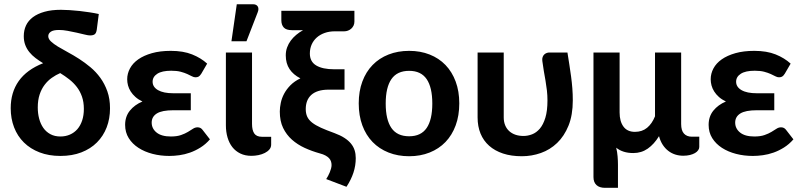

<svg xmlns="http://www.w3.org/2000/svg" viewBox="-20 -734 3799 911"><path d="M439 -592.3Q436.5 -576.7 429.2 -571.3Q421.9 -565.9 407.2 -565.9Q398.4 -565.9 381.6 -570.1Q364.7 -574.2 344.2 -578.9Q323.7 -583.5 301.5 -587.6Q279.3 -591.8 260.3 -591.8Q232.4 -591.8 220.7 -583.3Q209 -574.7 209 -562.5Q209 -549.3 221.7 -537.4Q234.4 -525.4 254.9 -512.9Q275.4 -500.5 301.8 -486.3Q328.1 -472.2 355.5 -454.6Q382.8 -437 409.2 -415Q435.5 -393.1 456.1 -364.7Q476.6 -336.4 489.3 -300.8Q502 -265.1 502 -220.2Q502 -170.9 486.1 -129.6Q470.2 -88.4 439.9 -58.1Q409.7 -27.8 366 -11Q322.3 5.9 266.6 5.9Q211.4 5.9 167.7 -11Q124 -27.8 93.5 -57.9Q63 -87.9 46.9 -129.6Q30.8 -171.4 30.8 -220.7Q30.8 -295.4 68.8 -349.4Q106.9 -403.3 184.6 -434.1Q165.5 -445.8 148.7 -458.5Q131.8 -471.2 119.4 -486.6Q106.9 -502 99.9 -520.5Q92.8 -539.1 92.8 -562.5Q92.8 -590.3 103.5 -613.3Q114.3 -636.2 136.2 -652.6Q158.2 -668.9 191.2 -678.2Q224.1 -687.5 269 -687.5Q287.1 -687.5 310.3 -686Q333.5 -684.6 357.7 -681.9Q381.8 -679.2 405.5 -675.5Q429.2 -671.9 448.7 -667.5ZM377.9 -217.3Q377.9 -250 368.9 -275.6Q359.9 -301.3 344.5 -321.3Q329.1 -341.3 308.6 -357.4Q288.1 -373.5 265.6 -387.2Q245.1 -378.4 225.8 -364.7Q206.5 -351.1 191.7 -331.5Q176.8 -312 168 -285.4Q159.2 -258.8 159.2 -224.1Q159.2 -195.8 165.8 -170.9Q172.4 -146 185.5 -127.2Q198.7 -108.4 219 -97.4Q239.3 -86.4 266.6 -86.4Q291.5 -86.4 312 -95.5Q332.5 -104.5 347.2 -121.3Q361.8 -138.2 369.9 -162.6Q377.9 -187 377.9 -217.3Z M935.1 -384.3Q928.2 -373.5 922.1 -370.4Q916 -367.2 907.7 -367.2Q899.4 -367.2 890.4 -372.1Q881.3 -377 868.4 -382.8Q855.5 -388.7 837.2 -393.6Q818.8 -398.4 792.5 -398.4Q748.5 -398.4 726.3 -384Q704.1 -369.6 704.1 -346.2Q704.1 -321.3 729.7 -306.4Q755.4 -291.5 802.7 -291.5H885.3V-210.9H802.7Q748.5 -210.9 724.1 -195.6Q699.7 -180.2 699.7 -152.3Q699.7 -124 722.9 -105.2Q746.1 -86.4 790.5 -86.4Q819.8 -86.4 839.1 -93.3Q858.4 -100.1 871.8 -108.2Q885.3 -116.2 895.5 -123Q905.8 -129.9 917.5 -129.9Q931.6 -129.9 940.4 -118.7L976.1 -72.8Q955.6 -49.3 931.4 -34.2Q907.2 -19 881.8 -10Q856.4 -1 831.3 2.4Q806.2 5.9 783.7 5.9Q741.7 5.9 703.9 -3.9Q666 -13.7 637 -32.5Q607.9 -51.3 590.8 -78.6Q573.7 -106 573.7 -141.6Q573.7 -181.2 596.2 -209Q618.7 -236.8 655.8 -252.4Q636.2 -261.7 622.6 -273.9Q608.9 -286.1 600.1 -300Q591.3 -314 587.4 -328.6Q583.5 -343.3 583.5 -357.9Q583.5 -384.8 596.7 -409.4Q609.9 -434.1 636 -452.4Q662.1 -470.7 700.7 -481.7Q739.3 -492.7 790.5 -492.7Q849.6 -492.7 891.6 -475.8Q933.6 -459 962.9 -432.1Z M1051.8 0ZM1051.8 -484.9H1175.8V-146Q1175.8 -116.2 1186.5 -100.6Q1197.3 -85 1223.1 -85H1266.6V-47.9Q1266.6 -34.7 1258.3 -24.9Q1250 -15.1 1236.6 -8.3Q1223.1 -1.5 1206.3 2Q1189.5 5.4 1172.9 5.4Q1143.1 5.4 1120.4 -5.6Q1097.7 -16.6 1082.5 -35.9Q1067.4 -55.2 1059.6 -81.8Q1051.8 -108.4 1051.8 -139.2ZM1078.1 -538.1 1103.5 -713.9H1179.7Q1196.8 -713.9 1203.1 -703.1Q1209.5 -692.4 1202.6 -675.3L1149.4 -538.1Z M1661.6 -631.8Q1661.6 -621.1 1657.5 -612.5Q1653.3 -604 1646.5 -597.9Q1639.6 -591.8 1630.9 -588.6Q1622.1 -585.4 1613.3 -585.4H1568.8Q1542 -585.4 1520.3 -577.6Q1498.5 -569.8 1482.9 -555.9Q1467.3 -542 1458.7 -522.7Q1450.2 -503.4 1450.2 -480Q1450.2 -441.4 1480.5 -423.3Q1510.7 -405.3 1565.9 -405.3H1614.7V-308.6H1539.6Q1510.7 -308.6 1490.2 -302Q1469.7 -295.4 1456.5 -283.2Q1443.4 -271 1437 -254.2Q1430.7 -237.3 1430.7 -216.3Q1430.7 -195.8 1437.7 -180.4Q1444.8 -165 1460.9 -152.3Q1477.1 -139.6 1502.9 -127.9Q1528.8 -116.2 1566.9 -102.5Q1594.7 -92.3 1614 -79.8Q1633.3 -67.4 1645.3 -52.7Q1657.2 -38.1 1662.6 -21Q1668 -3.9 1668 16.1Q1668 51.8 1657 85.2Q1646 118.7 1624 152.3L1527.8 115.7Q1532.2 109.4 1536.6 100.8Q1541 92.3 1544.7 83.5Q1548.3 74.7 1550.8 65.7Q1553.2 56.6 1553.2 49.3Q1553.2 40 1550.5 32Q1547.9 23.9 1541.5 16.8Q1535.2 9.8 1524.4 3.9Q1513.7 -2 1497.1 -6.3Q1460 -16.6 1425.8 -32.2Q1391.6 -47.9 1365.2 -71.3Q1338.9 -94.7 1323.2 -127.2Q1307.6 -159.7 1307.6 -204.6Q1307.6 -224.1 1312.3 -246.1Q1316.9 -268.1 1328.1 -289.3Q1339.4 -310.5 1358.2 -329.6Q1377 -348.6 1405.3 -362.3Q1371.6 -379.4 1353.8 -406.2Q1335.9 -433.1 1335.9 -471.2Q1335.9 -491.7 1342.3 -509Q1348.6 -526.4 1359.6 -541.3Q1370.6 -556.2 1385.5 -568.6Q1400.4 -581.1 1418 -590.8H1366.2Q1337.9 -590.8 1326.4 -603.5Q1314.9 -616.2 1314.9 -638.2V-682.6H1661.6Z M1682.1 0ZM1921.4 -492.7Q1974.6 -492.7 2018.6 -475.3Q2062.5 -458 2093.8 -425.5Q2125 -393.1 2142.1 -346.9Q2159.2 -300.8 2159.2 -243.7Q2159.2 -185.5 2142.1 -139.2Q2125 -92.8 2093.8 -60.3Q2062.5 -27.8 2018.6 -10.3Q1974.6 7.3 1921.4 7.3Q1867.7 7.3 1823.5 -10.3Q1779.3 -27.8 1747.8 -60.3Q1716.3 -92.8 1699.2 -139.2Q1682.1 -185.5 1682.1 -243.7Q1682.1 -300.8 1699.2 -346.9Q1716.3 -393.1 1747.8 -425.5Q1779.3 -458 1823.5 -475.3Q1867.7 -492.7 1921.4 -492.7ZM1921.4 -87.4Q1977.5 -87.4 2004.4 -126.7Q2031.2 -166 2031.2 -242.7Q2031.2 -319.3 2004.4 -358.6Q1977.5 -397.9 1921.4 -397.9Q1864.3 -397.9 1837.2 -358.6Q1810.1 -319.3 1810.1 -242.7Q1810.1 -166 1837.2 -126.7Q1864.3 -87.4 1921.4 -87.4Z M2370.1 -484.9V-176.8Q2370.1 -155.8 2377 -139.4Q2383.8 -123 2396.2 -111.8Q2408.7 -100.6 2425.8 -94.7Q2442.9 -88.9 2463.9 -88.9Q2484.4 -88.9 2504.6 -96.7Q2524.9 -104.5 2541.3 -123.5Q2557.6 -142.6 2567.6 -175.3Q2577.6 -208 2577.6 -257.8Q2577.6 -281.7 2575 -304.7Q2572.3 -327.6 2568.4 -350.8Q2564.5 -374 2560.3 -397.2Q2556.2 -420.4 2553.2 -444.8Q2551.8 -455.6 2554.7 -463.4Q2557.6 -471.2 2562.7 -475.8Q2567.9 -480.5 2574.2 -482.7Q2580.6 -484.9 2586.9 -484.9H2672.4Q2677.2 -454.6 2681.6 -426.5Q2686 -398.4 2689.7 -370.8Q2693.4 -343.3 2695.6 -315.4Q2697.8 -287.6 2697.8 -257.8Q2697.8 -188 2677.5 -137.9Q2657.2 -87.9 2623.5 -55.7Q2589.8 -23.4 2546.4 -8.1Q2502.9 7.3 2456.1 7.3Q2405.8 7.3 2366.7 -5.6Q2327.6 -18.6 2300.8 -42.5Q2273.9 -66.4 2260 -100.3Q2246.1 -134.3 2246.1 -176.8V-484.9Z M2919.9 -484.9V-200.2Q2919.9 -158.2 2938.2 -133.3Q2956.5 -108.4 2992.7 -108.4Q3026.9 -108.4 3050.3 -127.7Q3073.7 -147 3087.9 -182.1V-484.9H3211.9V-145.5Q3211.9 -114.7 3225.3 -100.1Q3238.8 -85.4 3262.7 -85.4H3297.9V-36.6Q3297.9 -28.8 3292.7 -21.2Q3287.6 -13.7 3277.6 -7.8Q3267.6 -2 3253.4 1.5Q3239.3 4.9 3221.7 4.9Q3202.1 4.9 3184.3 -0.7Q3166.5 -6.3 3151.4 -17.8Q3136.2 -29.3 3124.8 -46.6Q3113.3 -64 3106.9 -87.9Q3083.5 -49.8 3053.5 -28.8Q3023.4 -7.8 2984.9 -7.8Q2959.5 -7.8 2939.5 -14.2Q2919.4 -20.5 2903.8 -33.2Q2908.7 -12.7 2910.4 8.3Q2912.1 29.3 2912.1 47.9V157.2H2850.6Q2824.2 157.2 2810.1 144Q2795.9 130.9 2795.9 106V-484.9Z M3703.6 -384.3Q3696.8 -373.5 3690.7 -370.4Q3684.6 -367.2 3676.3 -367.2Q3668 -367.2 3658.9 -372.1Q3649.9 -377 3637 -382.8Q3624 -388.7 3605.7 -393.6Q3587.4 -398.4 3561 -398.4Q3517.1 -398.4 3494.9 -384Q3472.7 -369.6 3472.7 -346.2Q3472.7 -321.3 3498.3 -306.4Q3523.9 -291.5 3571.3 -291.5H3653.8V-210.9H3571.3Q3517.1 -210.9 3492.7 -195.6Q3468.3 -180.2 3468.3 -152.3Q3468.3 -124 3491.5 -105.2Q3514.6 -86.4 3559.1 -86.4Q3588.4 -86.4 3607.7 -93.3Q3627 -100.1 3640.4 -108.2Q3653.8 -116.2 3664.1 -123Q3674.3 -129.9 3686 -129.9Q3700.2 -129.9 3709 -118.7L3744.6 -72.8Q3724.1 -49.3 3700 -34.2Q3675.8 -19 3650.4 -10Q3625 -1 3599.9 2.4Q3574.7 5.9 3552.2 5.9Q3510.3 5.9 3472.4 -3.9Q3434.6 -13.7 3405.5 -32.5Q3376.5 -51.3 3359.4 -78.6Q3342.3 -106 3342.3 -141.6Q3342.3 -181.2 3364.7 -209Q3387.2 -236.8 3424.3 -252.4Q3404.8 -261.7 3391.1 -273.9Q3377.4 -286.1 3368.7 -300Q3359.9 -314 3356 -328.6Q3352.1 -343.3 3352.1 -357.9Q3352.1 -384.8 3365.2 -409.4Q3378.4 -434.1 3404.5 -452.4Q3430.7 -470.7 3469.2 -481.7Q3507.8 -492.7 3559.1 -492.7Q3618.2 -492.7 3660.2 -475.8Q3702.1 -459 3731.4 -432.1Z"/></svg>

Font: Carlito
Style: Bold
Weight: 700
Designer: Lukasz Dziedzic
Foundry: tyPoland Lukasz Dziedzic
Version: Version 1.104